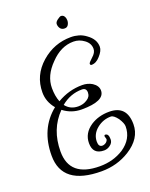

<svg xmlns="http://www.w3.org/2000/svg" viewBox="-141 -739 707 902"><g transform="rotate(-20 212.0 -288.5)"><path d="M209 87Q12 87 12 -62Q12 -196 105 -271Q73 -309 73 -356Q73 -441 139 -499Q203 -555 287 -555Q307 -555 326 -549.5Q345 -544 362 -531Q400 -504 400 -466Q400 -446 378 -422Q358 -399 335 -399Q328 -399 328 -407Q328 -412 348 -430Q369 -448 369 -467Q369 -495 344 -513Q320 -531 291 -531Q228 -531 176 -476Q122 -422 122 -360Q122 -320 134 -290Q193 -325 260 -325Q287 -325 309 -312Q335 -295 335 -271Q335 -218 220 -218Q169 -218 129 -249Q58 -177 58 -66Q58 62 209 62Q276 62 328 29Q386 -10 386 -73Q386 -89 369 -115Q350 -140 336 -140Q297 -140 266 -115Q234 -89 234 -51Q234 -25 253 -25Q262 -25 272 -32Q281 -40 281 -48Q281 -49 279 -55Q277 -61 277 -62Q277 -69 282 -69Q299 -69 299 -40Q299 -23 284 -12Q270 -1 253 -1Q197 -1 197 -57Q197 -107 243 -138Q283 -164 336 -164Q424 -164 424 -70Q424 1 349 48Q286 87 209 87ZM210 -237Q234 -237 253 -249Q274 -261 274 -283Q274 -306 252 -306Q194 -306 147 -267Q170 -237 210 -237ZM275 -603Q260 -603 253 -613Q246 -623 246 -635Q246 -645 259 -654.5Q272 -664 277 -664Q288 -664 293.5 -655Q299 -646 299 -635Q299 -623 293 -613Q287 -603 275 -603Z"/></g></svg>

Font: Ole
Style: Regular
Weight: 400
Designer: Robert E. Leuschke
Foundry: Robert E. Leuschke
Version: Version 1.010; ttfautohint (v1.8.3)